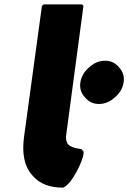

<svg xmlns="http://www.w3.org/2000/svg" viewBox="-20 -852 587 879"><path d="M267 7C271 7 276 4 281 0L289 -7C322 -36 373 -143 361 -161H360L354 -168C353 -169 352 -170 350 -170C343 -171 310 -173 291 -192C284 -202 280 -215 283 -234L362 -825L356 -832H180L172 -825L90 -225C80 -151 91 -92 125 -53L131 -46C160 -12 206 7 267 7ZM461 -574C435 -574 411 -564 392 -547L384 -540C365 -523 352 -501 348 -475C344 -449 351 -427 366 -410L372 -403C387 -386 407 -376 433 -376C459 -376 483 -386 502 -403L510 -410C529 -427 542 -449 546 -475C550 -501 543 -523 528 -540L522 -547C507 -564 487 -574 461 -574Z"/></svg>

Font: Hussar Woodtype
Style: BlkObl
Weight: 900
Foundry: Cannot Into Space Fonts
Version: Version 1.07